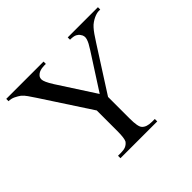

<svg xmlns="http://www.w3.org/2000/svg" viewBox="-156 -849 1036 1036"><g transform="rotate(-45 361.5 -331.0)"><path d="M695.8 -644.5Q689.9 -644.5 680.2 -642.1Q670.4 -639.6 659.4 -634.5Q648.4 -629.4 636.5 -621.3Q624.5 -613.3 614.3 -601.6Q604 -590.3 592 -573.2Q580.1 -556.2 564.9 -532.2L404.3 -281.2V-115.7Q404.3 -53.2 418.5 -38.6Q435.5 -18.6 477.5 -18.6H498.5V0H217.8V-18.6H240.7Q261.7 -18.6 275.9 -24.4Q290 -30.3 300.3 -43.9Q304.7 -51.8 307.1 -69.1Q309.6 -86.4 309.6 -115.7V-272.5L128.9 -549.3Q112.8 -573.2 101.3 -590.1Q89.8 -606.9 76.2 -618.2Q63.5 -627.4 45.9 -636Q28.3 -644.5 8.3 -644.5V-662.1H293V-644.5H278.3Q271.5 -644.5 261 -642.8Q250.5 -641.1 240.7 -636.5Q231 -631.8 223.9 -623.3Q216.8 -614.7 216.8 -601.6Q216.8 -593.3 223.9 -577.1Q231 -561 246.1 -537.1L383.8 -324.2L515.1 -528.3Q525.9 -544.9 533 -558.3Q540 -571.8 543.2 -582.8Q546.4 -593.8 544.7 -603.3Q543 -612.8 536.1 -621.6Q530.3 -631.3 517.6 -637.9Q504.9 -644.5 477.5 -644.5V-662.1H708V-644.5Z"/></g></svg>

Font: Campania
Style: Regular
Weight: 400
Version: Version 2.009